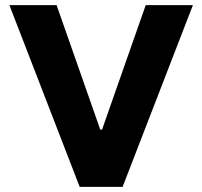

<svg xmlns="http://www.w3.org/2000/svg" viewBox="-20 -727 787 747"><path d="M16.6 -707H200.2L370.1 -222.7H377L546.9 -707H730.5L457 0H290Z"/></svg>

Font: Wanted Sans ExtraBold
Style: Regular
Weight: 800
Designer: Original Design by Kil Hyung-jin and Kang Hanbin, Wanted Lab, Inc; Hangeul from Source Han Sans by Jang Soo-young and Ka
Foundry: Wanted Lab, Inc.
Version: Version 1.003